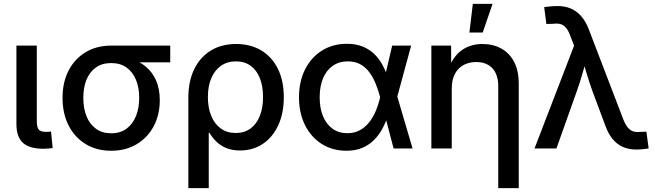

<svg xmlns="http://www.w3.org/2000/svg" viewBox="-20 -764 3370 988"><path d="M204.6 1.5Q130.9 1.5 97.7 -29.3Q64.5 -60.1 64.5 -125.5V-529.3H169.4V-141.1Q169.4 -109.4 179.2 -97.4Q189 -85.4 216.3 -85.4Q224.6 -85.4 231.2 -85.9Q237.8 -86.4 242.7 -87.4L251 -2.4Q241.7 -1 229.5 0.2Q217.3 1.5 204.6 1.5Z M552.2 11.7Q477.1 11.7 420.7 -22.7Q364.3 -57.1 333 -118.4Q301.8 -179.7 301.8 -260.3Q301.8 -340.8 333 -401.1Q364.3 -461.4 420.7 -495.4Q477.1 -529.3 551.8 -529.3H856V-443.4H640.6L551.8 -439.5Q505.4 -439.5 473.4 -416.7Q441.4 -394 425 -353.8Q408.7 -313.5 408.7 -260.3Q408.7 -207.5 425 -166.3Q441.4 -125 473.6 -101.6Q505.9 -78.1 552.2 -78.1Q599.1 -78.1 631.1 -101.8Q663.1 -125.5 679.7 -166.5Q696.3 -207.5 696.3 -260.3Q696.3 -313.5 679.7 -353.5Q663.1 -393.6 631.1 -416.5Q599.1 -439.5 552.2 -439.5V-477.1Q605.5 -477.1 650.9 -463.1Q696.3 -449.2 730.2 -421.1Q764.2 -393.1 783.2 -349.9Q802.2 -306.6 802.2 -248.5Q802.2 -173.8 771.2 -115Q740.2 -56.2 683.8 -22.2Q627.4 11.7 552.2 11.7Z M949.2 204.1V-260.3Q949.2 -346.2 979.5 -408.2Q1009.8 -470.2 1064.9 -503.9Q1120.1 -537.6 1194.8 -537.6Q1269 -537.6 1324.2 -504.6Q1379.4 -471.7 1409.9 -410.2Q1440.4 -348.6 1440.4 -263.7Q1440.4 -181.2 1411.9 -119.4Q1383.3 -57.6 1332.5 -23.7Q1281.7 10.3 1215.3 10.3Q1173.8 10.3 1143.3 -2.7Q1112.8 -15.6 1092 -36.6Q1071.3 -57.6 1057.6 -81.1H1054.2V204.1ZM1192.9 -79.6Q1237.8 -79.6 1269.3 -102.8Q1300.8 -126 1317.1 -167.7Q1333.5 -209.5 1333.5 -264.6Q1333.5 -319.3 1317.6 -360.6Q1301.8 -401.9 1270.5 -425Q1239.3 -448.2 1194.3 -448.2Q1149.4 -448.2 1116.9 -425.3Q1084.5 -402.3 1067.1 -361.3Q1049.8 -320.3 1049.8 -264.6Q1049.8 -209.5 1066.9 -167.7Q1084 -126 1116.2 -102.8Q1148.4 -79.6 1192.9 -79.6Z M1763.2 11.7Q1690.4 11.7 1635.3 -23.4Q1580.1 -58.6 1549.3 -120.6Q1518.6 -182.6 1518.6 -263.2Q1518.6 -344.2 1549.6 -406.2Q1580.6 -468.3 1636.2 -503.4Q1691.9 -538.6 1765.6 -538.6Q1812 -538.6 1846.9 -524.2Q1881.8 -509.8 1907 -485.1Q1932.1 -460.4 1949.2 -428Q1966.3 -395.5 1977.1 -359.4H2009.3L2023.9 -269L2103 0H2005.4L1935.5 -266.1Q1925.8 -303.2 1911.9 -336.4Q1897.9 -369.6 1878.7 -394.8Q1859.4 -419.9 1832.5 -434.1Q1805.7 -448.2 1770 -448.2Q1725.6 -448.2 1692.9 -425.8Q1660.2 -403.3 1642.6 -361.8Q1625 -320.3 1625 -263.2Q1625 -207 1642.3 -165.5Q1659.7 -124 1691.7 -101.3Q1723.6 -78.6 1767.6 -78.6Q1803.2 -78.6 1831.1 -93.5Q1858.9 -108.4 1879.4 -134.3Q1899.9 -160.2 1913.8 -193.4Q1927.7 -226.6 1936 -263.2L1998 -529.3H2095.7L2023.4 -263.2L2008.8 -171.9H1977.5Q1965.8 -135.7 1948.2 -102.8Q1930.7 -69.8 1905.3 -44.2Q1879.9 -18.6 1845 -3.4Q1810.1 11.7 1763.2 11.7Z M2304.7 -308.6V0H2199.7V-529.3H2301.3L2301.8 -398.4H2283.7Q2308.1 -469.7 2353.5 -503.7Q2398.9 -537.6 2462.9 -537.6Q2517.1 -537.6 2559.3 -514.4Q2601.6 -491.2 2625.5 -445.8Q2649.4 -400.4 2649.4 -332.5V204.1H2543.9V-319.8Q2543.9 -380.4 2513.9 -412.6Q2483.9 -444.8 2430.2 -444.8Q2394.5 -444.8 2366.2 -429.9Q2337.9 -415 2321.3 -384.8Q2304.7 -354.5 2304.7 -308.6ZM2395.5 -596.7 2413.1 -744.1H2514.6L2463.9 -596.7Z M2730.5 0 2934.1 -528.8 2915 -578.6Q2905.3 -606 2892.8 -620.6Q2880.4 -635.3 2864.5 -639.9Q2848.6 -644.5 2826.7 -641.6L2791.5 -640.6L2780.3 -727.5Q2793.9 -729.5 2812.5 -731.2Q2831.1 -732.9 2850.1 -732.9Q2887.7 -732.9 2918.2 -719.7Q2948.7 -706.5 2971.9 -679.4Q2995.1 -652.3 3010.7 -610.8L3187.5 -149.4Q3198.2 -122.6 3210.7 -107.7Q3223.1 -92.8 3238.8 -87.9Q3254.4 -83 3274.9 -85.4L3306.2 -86.4L3317.9 0Q3305.2 2 3288.3 3.7Q3271.5 5.4 3252.9 5.4Q3215.8 5.4 3185.5 -7.8Q3155.3 -21 3132.8 -48.1Q3110.4 -75.2 3095.2 -116.7L3028.8 -294.9Q3012.2 -340.8 2999 -385Q2985.8 -429.2 2972.7 -474.6H3002.9Q2989.7 -430.2 2977.1 -385.3Q2964.4 -340.3 2948.2 -294.9L2843.3 0Z"/></svg>

Font: Inter 24pt Medium
Style: Regular
Weight: 500
Designer: Rasmus Andersson
Foundry: rsms
Version: Version 4.001;git-66647c0bb